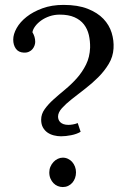

<svg xmlns="http://www.w3.org/2000/svg" viewBox="-20 -736 514 772"><path d="M110.4 -606.4Q115.7 -597.7 118.7 -587.9Q121.6 -578.1 121.6 -567.4Q121.6 -561 118.9 -553.2Q116.2 -545.4 110.8 -538.8Q105.5 -532.2 96.7 -528.1Q87.9 -523.9 75.7 -524.4Q54.2 -525.4 43.7 -540.3Q33.2 -555.2 33.2 -576.7Q33.2 -598.6 47.1 -623.3Q61 -647.9 87.2 -668.5Q113.3 -689 150.6 -702.6Q188 -716.3 235.4 -716.3Q293 -716.3 332.5 -700.7Q372.1 -685.1 395.8 -660.2Q419.4 -635.3 429 -604Q438.5 -572.8 436.5 -541.5Q434.6 -507.8 417.2 -479Q399.9 -450.2 375 -425.3Q350.1 -400.4 321.8 -378.7Q293.5 -356.9 269.3 -337.9Q245.1 -318.8 229.2 -301.3Q213.4 -283.7 213.4 -267.1Q213.4 -261.2 215.6 -255.1Q217.8 -249 222.7 -244.4Q227.5 -239.7 235.6 -236.8Q243.7 -233.9 255.4 -233.9Q262.2 -233.9 272.7 -235.6Q283.2 -237.3 292.5 -241.2L304.2 -206.1Q288.6 -196.8 266.4 -192.4Q244.1 -188 225.6 -188Q210.9 -188 196.5 -191.7Q182.1 -195.3 170.9 -203.1Q159.7 -210.9 152.6 -223.6Q145.5 -236.3 145.5 -254.9Q145.5 -277.3 159.7 -297.1Q173.8 -316.9 195.3 -336.2Q216.8 -355.5 241.9 -376.2Q267.1 -397 289.1 -421.6Q311 -446.3 325.9 -476.3Q340.8 -506.3 342.3 -544.4Q342.8 -571.3 337.2 -595.5Q331.5 -619.6 317.4 -637.9Q303.2 -656.2 279.3 -666.7Q255.4 -677.2 220.2 -677.2Q198.7 -677.2 179.4 -670.7Q160.2 -664.1 145.5 -653.6Q130.9 -643.1 121.6 -630.6Q112.3 -618.2 110.4 -606.4ZM285.6 -43Q285.6 -30.8 281.7 -20Q277.8 -9.3 270.8 -1.2Q263.7 6.8 253.9 11.5Q244.1 16.1 232.4 16.1Q222.2 16.1 212.4 12.2Q202.6 8.3 195.1 0.5Q187.5 -7.3 182.9 -18.1Q178.2 -28.8 178.2 -43Q178.2 -55.2 182.9 -65.9Q187.5 -76.7 195.1 -84.7Q202.6 -92.8 212.4 -97.4Q222.2 -102.1 232.4 -102.1Q243.7 -102.1 253.4 -97.4Q263.2 -92.8 270.3 -84.7Q277.3 -76.7 281.5 -65.9Q285.6 -55.2 285.6 -43Z"/></svg>

Font: Lora
Style: Regular
Weight: 400
Designer: Olga Karpushina, Alexei Vanyashin
Foundry: Cyreal (www.cyreal.org, a@cyreal.org)
Version: Version 1.014